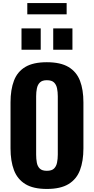

<svg xmlns="http://www.w3.org/2000/svg" viewBox="-20 -1228 616 1259"><path d="M287 11Q198 11 146 -21Q94 -53 71.5 -112.5Q49 -172 49 -255V-557Q49 -640 71.5 -699Q94 -758 146 -789Q198 -820 287 -820Q377 -820 429.5 -788.5Q482 -757 504.5 -698.5Q527 -640 527 -557V-255Q527 -172 504.5 -112.5Q482 -53 429.5 -21Q377 11 287 11ZM287 -108Q319 -108 334 -122.5Q349 -137 354 -161.5Q359 -186 359 -214V-597Q359 -625 354 -649Q349 -673 334 -687.5Q319 -702 287 -702Q257 -702 242 -687.5Q227 -673 222 -649Q217 -625 217 -597V-214Q217 -186 221.5 -161.5Q226 -137 241 -122.5Q256 -108 287 -108ZM329 -902V-1042H455V-902ZM121 -902V-1042H247V-902ZM159 -1134V-1208H417V-1134Z"/></svg>

Font: Oswald SemiBold
Style: Regular
Weight: 600
Designer: Vernon Adams
Foundry: Vernon Adams
Version: Version 4.103;gftools[0.9.33.dev8+g029e19f]